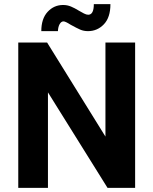

<svg xmlns="http://www.w3.org/2000/svg" viewBox="-20 -905 739 925"><path d="M68 0ZM631 -700V0H498L211 -460V0H68V-700H207L488 -247V-700ZM284 -881Q304 -881 322 -873.5Q340 -866 361 -853Q373 -846 384.5 -840Q396 -834 405 -834Q432 -834 432 -885H512Q512 -821 480.5 -788Q449 -755 404 -755Q383 -755 366 -762.5Q349 -770 320 -786Q295 -802 286 -802Q275 -802 267.5 -789Q260 -776 259 -755H179Q179 -815 209.5 -848Q240 -881 284 -881Z"/></svg>

Font: Sarabun
Style: Bold
Weight: 700
Designer: Suppakit Chalermlarp | Katatrad Co.,Ltd.
Foundry: Cadson Demak Co.,Ltd.
Version: Version 1.000; ttfautohint (v1.6)